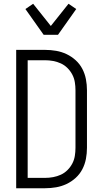

<svg xmlns="http://www.w3.org/2000/svg" viewBox="-20 -1000 540 1020"><path d="M220 0H66V-735H220Q249 -735 278 -730Q307 -725 333.5 -712.5Q360 -700 382 -680Q404 -660 417.5 -634Q431 -608 436.5 -579Q442 -550 442 -521V-215Q442 -185 436.5 -156Q431 -127 417.5 -101Q404 -75 382 -55Q360 -35 333.5 -22.5Q307 -10 278 -5Q249 0 220 0ZM127 -55H219Q241 -55 262.5 -59Q284 -63 303.5 -72Q323 -81 338.5 -96.5Q354 -112 364 -131Q374 -150 377.5 -171.5Q381 -193 381 -215V-521Q381 -542 377.5 -563.5Q374 -585 364 -604Q354 -623 338.5 -638.5Q323 -654 303.5 -663Q284 -672 262.5 -676Q241 -680 219 -680H127ZM212 -815 115 -952 156 -980 250 -862 344 -980 385 -952 288 -815Z"/></svg>

Font: Iosevka Light
Style: Regular
Weight: 300
Monospace: yes
Designer: Belleve Invis
Foundry: Belleve Invis
Version: Version 32.5.0; ttfautohint (v1.8.4)